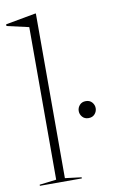

<svg xmlns="http://www.w3.org/2000/svg" viewBox="-91 -789 510 836"><g transform="rotate(-10 164.0 -371.0)"><path d="M129 -14 201.5 -5V0H16V-5L90.5 -14V-688.5L-6.5 -710.5V-718L125 -742H129ZM276.5 -253.5Q259 -253.5 249 -265Q239 -276.5 239 -291Q239 -305.5 249 -317Q259 -328.5 276.5 -328.5Q294 -328.5 304 -317Q314 -305.5 314 -291Q314 -276.5 304 -265Q294 -253.5 276.5 -253.5Z"/></g></svg>

Font: Newsreader 72pt ExtraLight
Style: Regular
Weight: 275
Designer: Hugues Gentile
Foundry: Production Type
Version: Version 1.003; ttfautohint (v1.8.3)